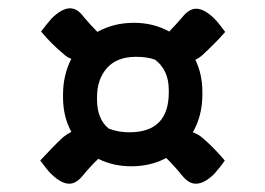

<svg xmlns="http://www.w3.org/2000/svg" viewBox="-20 -530 640 463"><path d="M132 -302Q132 -349 152 -388Q141 -392 132 -401Q104 -424 79 -454Q91 -470 104 -485Q129 -510 149 -510Q167 -510 182 -489Q198 -470 215 -453Q254 -475 303 -475Q350 -475 388 -454Q403 -469 420 -489Q436 -509 453 -509Q473 -509 498 -484Q504 -478 510.5 -469.5Q517 -461 523 -453Q510 -438 496 -424Q482 -410 468 -397Q460 -390 451 -386Q468 -351 468 -309V-302Q468 -251 445 -211Q459 -206 470 -196Q484 -184 497 -170.5Q510 -157 522 -143Q517 -135 510 -126.5Q503 -118 497 -111Q473 -87 452 -87Q435 -87 419 -107Q402 -128 381 -149Q343 -129 297 -129Q253 -129 217 -147Q199 -130 180 -107Q164 -87 147 -87Q127 -87 102 -112Q96 -118 89.5 -126.5Q83 -135 77 -143Q91 -158 104.5 -172Q118 -186 132 -199Q142 -207 152 -212Q132 -249 132 -295ZM214 -290Q214 -243 242 -220Q255 -215 267 -213Q279 -211 292 -211Q387 -211 387 -307V-313Q387 -361 354 -386Q336 -393 308 -393Q262 -393 238 -366Q214 -339 214 -296Z"/></svg>

Font: Recursive Mn Csl St Med
Style: Regular
Weight: 500
Monospace: yes
Version: Version 1.079;hotconv 1.0.112;makeotfexe 2.5.65598; ttfautoh